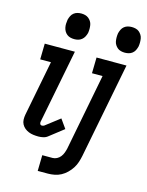

<svg xmlns="http://www.w3.org/2000/svg" viewBox="-140 -844 875 1139"><g transform="rotate(15 297.5 -274.5)"><path d="M213 -601Q200 -601 188.5 -604Q177 -607 168 -614Q159 -621 153 -631Q147 -641 144.5 -653Q142 -665 142.5 -677Q143 -689 145 -702Q148 -714 153.5 -725.5Q159 -737 169 -745Q179 -753 191 -756Q203 -759 215 -759Q227 -759 238.5 -756Q250 -753 259 -746Q268 -739 274.5 -729Q281 -719 283 -707Q285 -695 285 -683Q285 -671 283 -658Q280 -646 274 -634.5Q268 -623 258 -615Q248 -607 236.5 -604Q225 -601 213 -601ZM157 12Q141 12 125.5 10Q110 8 96.5 2.5Q83 -3 72 -12Q61 -21 54 -34Q47 -47 46.5 -62.5Q46 -78 49 -94L115 -433H49L51 -530H236L147 -75Q146 -68 149 -62Q152 -56 159 -56Q163 -56 167 -57Q171 -58 174 -60L261 -127L300 -72L214 -5Q202 5 186.5 8.5Q171 12 157 12ZM523 -601Q511 -601 499 -604Q487 -607 478.5 -614Q470 -621 463.5 -631Q457 -641 455 -653Q453 -665 453 -677Q453 -689 455 -702Q458 -714 463.5 -725.5Q469 -737 479 -745Q489 -753 501 -756Q513 -759 525 -759Q537 -759 549 -756Q561 -753 569.5 -746Q578 -739 584.5 -729Q591 -719 593 -707Q595 -695 595 -683Q595 -671 593 -658Q590 -646 584.5 -634.5Q579 -623 569 -615Q559 -607 547 -604Q535 -601 523 -601ZM206 210 208 113H271Q284 113 297 106.5Q310 100 319 88.5Q328 77 333 63.5Q338 50 341 37L432 -433H367L369 -530H553L439 55Q435 75 428.5 95Q422 115 410.5 133Q399 151 383 166.5Q367 182 348.5 192Q330 202 309 206Q288 210 269 210Z"/></g></svg>

Font: Lode
Style: Bold Italic
Weight: 700
Italic angle: -11°
Monospace: yes
Designer: Belleve Invis
Foundry: Belleve Invis
Version: Version 29.2.0; ttfautohint (v1.8.3)